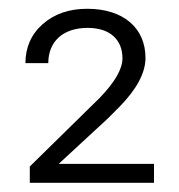

<svg xmlns="http://www.w3.org/2000/svg" viewBox="-20 -735 401 431"><path d="M325.7 -367.2H111.8L222.2 -469.2L249 -496.1C287.6 -535.6 306.6 -572.3 306.6 -605C306.6 -671.4 257.8 -715.3 175.8 -715.3C134.8 -715.3 101.6 -703.6 75.7 -680.7C49.8 -657.7 37.1 -628.4 37.1 -593.3H88.4C88.4 -640.6 120.1 -672.4 176.8 -672.4C228 -672.4 254.9 -645 254.9 -604C254.9 -580.1 237.8 -550.3 203.1 -514.6L46.9 -361.3V-324.7H325.7Z"/></svg>

Font: Shabnam Thin
Style: Regular
Weight: 100
Foundry: DejaVu fonts team - Redesigned by Saber Rastikerdar - Based on Vazir font
Version: Version 5.0.1